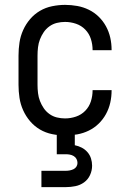

<svg xmlns="http://www.w3.org/2000/svg" viewBox="-20 -548 540 788"><path d="M247 8Q221 8 194 2.5Q167 -3 144 -16.5Q121 -30 103.5 -50.5Q86 -71 75 -95.5Q64 -120 60 -146.5Q56 -173 56 -200V-320Q56 -347 60 -373.5Q64 -400 75 -424.5Q86 -449 103.5 -469.5Q121 -490 144 -503.5Q167 -517 194 -522.5Q221 -528 247 -528Q272 -528 297 -523.5Q322 -519 344.5 -508Q367 -497 385 -479.5Q403 -462 415 -440Q427 -418 432.5 -393.5Q438 -369 438 -344V-342H360V-343Q360 -366 353 -388Q346 -410 330 -426.5Q314 -443 292 -450.5Q270 -458 247 -458Q230 -458 213.5 -454Q197 -450 183 -440Q169 -430 159.5 -416Q150 -402 144 -386.5Q138 -371 136 -354Q134 -337 134 -320V-200Q134 -183 136 -166Q138 -149 144 -133.5Q150 -118 159.5 -104Q169 -90 183 -80Q197 -70 213.5 -66Q230 -62 247 -62Q270 -62 292 -69.5Q314 -77 330 -93.5Q346 -110 353 -132Q360 -154 360 -177V-178H438V-176Q438 -151 432.5 -126.5Q427 -102 415 -80Q403 -58 385 -40.5Q367 -23 344.5 -12Q322 -1 297 3.5Q272 8 247 8ZM150 220V153H250Q258 153 266 151.5Q274 150 281.5 146.5Q289 143 293.5 136Q298 129 298 121Q298 112 294 104.5Q290 97 282.5 92.5Q275 88 266.5 86.5Q258 85 250 85H213V-62H287V48Q302 51 315.5 58Q329 65 339 76.5Q349 88 353.5 102.5Q358 117 358 132Q358 152 349.5 170.5Q341 189 325 200.5Q309 212 289.5 216Q270 220 250 220Z"/></svg>

Font: Iosevka Fuck
Style: Regular
Weight: 400
Monospace: yes
Designer: Belleve Invis
Foundry: Belleve Invis
Version: Version 28.0.7; ttfautohint (v1.8.3)